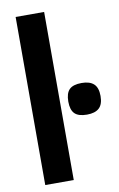

<svg xmlns="http://www.w3.org/2000/svg" viewBox="-90 -858 564 909"><g transform="rotate(-10 191.5 -404.0)"><path d="M52 -808H189V0H52ZM305 -294Q264 -294 246 -312Q228 -330 228 -370Q228 -410 246 -428Q264 -446 305 -446Q344 -446 363.5 -428Q383 -410 383 -370Q383 -330 363.5 -312Q344 -294 305 -294Z"/></g></svg>

Font: Encode Sans Compressed
Style: Bold
Weight: 700
Designer: Pablo Impallari, Andres Torresi
Foundry: Pablo Impallari, Andres Torresi
Version: Version 1.000; ttfautohint (v1.00) -l 8 -r 50 -G 200 -x 14 -